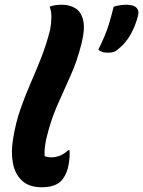

<svg xmlns="http://www.w3.org/2000/svg" viewBox="-20 -778 603 809"><path d="M191 -652Q196 -677 196.5 -704Q197 -731 189 -750Q210 -758 241 -758Q274 -758 298 -743Q322 -728 330.5 -692Q339 -656 323 -593Q305 -520 276.5 -457.5Q248 -395 220.5 -332Q193 -269 175 -193Q171 -174 169 -157Q167 -140 168 -120Q174 -118 180.5 -116.5Q187 -115 195 -115Q236 -115 267 -145H273Q274 -131 273 -113.5Q272 -96 266 -69Q256 -34 236 -14Q225 -3 205.5 4Q186 11 155 11Q102 11 72 -17.5Q42 -46 34 -92.5Q26 -139 35 -192Q46 -261 66 -318Q86 -375 109 -427.5Q132 -480 153.5 -534.5Q175 -589 191 -652ZM435 -556Q420 -556 411.5 -559Q403 -562 394 -568Q410 -601 420.5 -625.5Q431 -650 439.5 -678Q448 -706 459 -750Q487 -758 513 -758Q542 -758 554.5 -746Q567 -734 562 -713Q552 -673 531.5 -635Q511 -597 478 -571Q468 -562 458.5 -559Q449 -556 435 -556Z"/></svg>

Font: Recursive Sn Csl St
Style: Bold Italic
Weight: 700
Italic angle: -15°
Version: Version 1.079;hotconv 1.0.112;makeotfexe 2.5.65598; ttfautoh